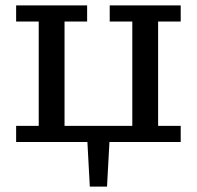

<svg xmlns="http://www.w3.org/2000/svg" viewBox="-20 -528 732 714"><path d="M388 -448V-508H652V-448H568V-60H652V0H387L378 166H314L305 0H40V-60H124V-448H40V-508H304V-448H220V-60H472V-448Z"/></svg>

Font: Source Serif 4 Caption
Style: Regular
Weight: 400
Designer: Frank Grießhammer
Foundry: Adobe Systems Incorporated
Version: Version 4.004;hotconv 1.0.117;makeotfexe 2.5.65602